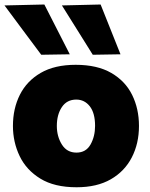

<svg xmlns="http://www.w3.org/2000/svg" viewBox="-30 -796 648 831"><path d="M301.5 14.5Q205.5 14.5 144.8 -22.8Q84 -60 55 -120.5Q26 -181 26 -251Q26 -326 56 -385.8Q86 -445.5 146.2 -480.5Q206.5 -515.5 297.5 -515.5Q391 -515.5 451.8 -480.2Q512.5 -445 542 -385Q571.5 -325 571.5 -251Q571.5 -175 540.5 -114.8Q509.5 -54.5 449.5 -20Q389.5 14.5 301.5 14.5ZM301 -135.5Q342 -135.5 361.8 -170.5Q381.5 -205.5 381.5 -251Q381.5 -306.5 358.8 -335.8Q336 -365 300 -365Q259.5 -365 237.8 -332.5Q216 -300 216 -251Q216 -205.5 237.8 -170.5Q259.5 -135.5 301 -135.5ZM148.5 -559Q110.5 -610 70.5 -663.5Q30.5 -717 -10.5 -772.5L162 -776.5Q189.5 -722.5 217 -668.8Q244.5 -615 272 -561ZM371.5 -559Q340 -610 306.2 -663.5Q272.5 -717 238 -772.5L405.5 -776.5Q427 -722.5 448.5 -668.8Q470 -615 491.5 -561Z"/></svg>

Font: Commissioner ExtraBold
Style: Regular
Weight: 800
Designer: Kostas Bartsokas
Foundry: Kostas Bartsokas
Version: Version 1.000; ttfautohint (v1.8.3)